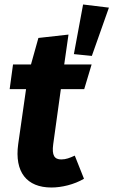

<svg xmlns="http://www.w3.org/2000/svg" viewBox="-20 -818 505 855"><path d="M350 -798 309 -577 389 -569 465 -784ZM285 -664 151 -649 118 -531H38L23 -421H96L61 -176C44 -52 99 17 209 17C254 17 310 4 354 -22L313 -125C291 -115 274 -108 253 -108C223 -108 210 -125 217 -176L251 -421H355L388 -531H266Z"/></svg>

Font: Fira Sans
Style: Bold Italic
Weight: 700
Italic angle: -8°
Designer: bBox Type GmbH & Carrois Corporate GbR & Edenspiekermann AG
Foundry: bBox Type GmbH & Carrois Corporate GbR & Edenspiekermann AG
Version: Version 4.301;PS 004.301;hotconv 1.0.88;makeotf.lib2.5.64775